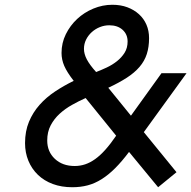

<svg xmlns="http://www.w3.org/2000/svg" viewBox="-20 -772 802 805"><path d="M85 -172Q85 -222 101.5 -261.5Q118 -301 146 -332.5Q174 -364 211 -388.5Q248 -413 289 -433Q261 -469 249.5 -495.5Q238 -522 238 -550Q238 -592 256 -628.5Q274 -665 303.5 -692.5Q333 -720 371.5 -736Q410 -752 451 -752Q486 -752 514 -741.5Q542 -731 562.5 -712.5Q583 -694 594 -668.5Q605 -643 605 -612Q605 -575 595.5 -545.5Q586 -516 565 -491.5Q544 -467 511.5 -446Q479 -425 434 -404L529 -287L657 -465H762L583 -218L720 -50L643 13L521 -135Q491 -95 463 -67Q435 -39 406.5 -21Q378 -3 348 5Q318 13 283 13Q238 13 201.5 -0.5Q165 -14 139 -39Q113 -64 99 -98Q85 -132 85 -172ZM178 -183Q178 -136 210 -106Q242 -76 293 -76Q316 -76 337 -83Q358 -90 379 -105Q400 -120 421.5 -144Q443 -168 467 -203L339 -361Q310 -348 281.5 -332Q253 -316 230 -295Q207 -274 192.5 -246.5Q178 -219 178 -183ZM383 -470Q404 -478 427.5 -489Q451 -500 470.5 -515.5Q490 -531 502.5 -551Q515 -571 515 -598Q515 -628 494 -647Q473 -666 438 -666Q418 -666 399 -658.5Q380 -651 365 -637.5Q350 -624 341 -606Q332 -588 332 -567Q332 -546 344 -523Q356 -500 383 -470Z"/></svg>

Font: Involve Medium Oblique
Style: Italic
Weight: 500
Italic angle: -10.5°
Designer: Stefan Peev
Foundry: Context Ltd.
Version: Version 1.001